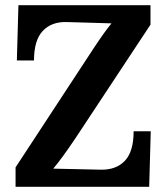

<svg xmlns="http://www.w3.org/2000/svg" viewBox="-20 -720 644 740"><path d="M272 -189Q219 -110 186 -71V-70L369 -66Q428 -65 461.5 -100.5Q495 -136 495 -214H561L555 0H40V-75L339 -531Q383 -598 409 -629V-630L238 -635Q179 -637 145 -601Q111 -565 111 -487H45L51 -700H560V-625Z"/></svg>

Font: Sumana
Style: Bold
Weight: 700
Designer: Cyreal, Alexei Vanyashin (Devanagari), Olga Karpushina (Latin)
Foundry: Cyreal
Version: Version 1.015;PS 001.015;hotconv 1.0.70;makeotf.lib2.5.58329